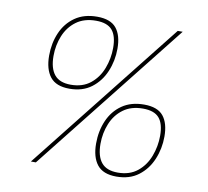

<svg xmlns="http://www.w3.org/2000/svg" viewBox="-78 -785 949 877"><g transform="rotate(10 396.0 -346.0)"><path d="M120 6 677 -698H700L143 6ZM235 -352Q173 -352 145.5 -387Q118 -422 118 -485Q118 -543 139 -591.5Q160 -640 201.5 -669Q243 -698 304 -698Q366 -698 393 -665Q420 -632 420 -570Q420 -514 399 -464Q378 -414 337 -383Q296 -352 235 -352ZM238 -371Q293 -371 329 -400Q365 -429 382.5 -475Q400 -521 400 -570Q400 -626 377 -652.5Q354 -679 302 -679Q247 -679 210.5 -652Q174 -625 156 -581Q138 -537 138 -487Q138 -430 162 -400.5Q186 -371 238 -371ZM516 6Q454 6 426.5 -29Q399 -64 399 -127Q399 -185 420 -233.5Q441 -282 482.5 -311Q524 -340 585 -340Q647 -340 674 -307Q701 -274 701 -212Q701 -156 680 -106Q659 -56 618 -25Q577 6 516 6ZM519 -13Q574 -13 610 -42Q646 -71 663.5 -117Q681 -163 681 -212Q681 -268 658 -294.5Q635 -321 583 -321Q528 -321 491.5 -294Q455 -267 437 -223Q419 -179 419 -129Q419 -72 443 -42.5Q467 -13 519 -13Z"/></g></svg>

Font: Bitter Thin Thin
Style: Italic
Weight: 250
Italic angle: -9°
Version: Version 2.002